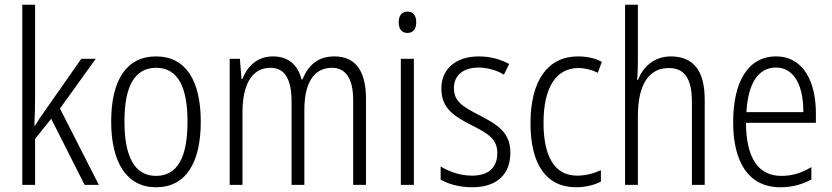

<svg xmlns="http://www.w3.org/2000/svg" viewBox="-20 -846 3509 810"><path d="M128 -439V-826H74V-66H128V-260L196 -345L337 -66H397L233 -388L384 -598H323L169 -378C154 -358 141 -338 128 -316H125C127 -357 128 -396 128 -439Z M827 -333C827 -505 764 -608 639 -608C514 -608 449 -509 449 -333C449 -159 516 -56 638 -56C764 -56 827 -159 827 -333ZM505 -333C505 -479 546 -560 639 -560C733 -560 771 -474 771 -333C771 -184 730 -104 638 -104C547 -104 505 -187 505 -333Z M1391 -608C1322 -608 1281 -572 1256 -511H1252C1238 -568 1200 -608 1132 -608C1062 -608 1023 -564 1002 -512H999L992 -598H949V-66H1003V-373C1003 -481 1038 -560 1121 -560C1175 -560 1210 -522 1210 -418V-66H1264V-382C1264 -496 1304 -560 1380 -560C1435 -560 1470 -520 1470 -423V-66H1524V-429C1524 -552 1476 -608 1391 -608Z M1699 -797C1674 -797 1662 -779 1662 -752C1662 -724 1675 -707 1699 -707C1723 -707 1736 -724 1736 -752C1736 -779 1724 -797 1699 -797ZM1726 -598H1671V-66H1726Z M2133 -202C2133 -289 2077 -321 2002 -360C1930 -397 1895 -419 1895 -474C1895 -529 1935 -561 1999 -561C2037 -561 2077 -549 2106 -531L2128 -576C2092 -596 2048 -608 2000 -608C1901 -608 1842 -553 1842 -473C1842 -388 1896 -355 1973 -316C2043 -281 2078 -257 2078 -200C2078 -141 2043 -105 1971 -105C1922 -105 1873 -122 1839 -144V-88C1869 -71 1915 -56 1972 -56C2076 -56 2133 -110 2133 -202Z M2411 -56C2448 -56 2487 -65 2515 -80V-128C2484 -114 2450 -105 2415 -105C2317 -105 2273 -190 2273 -328C2273 -478 2327 -559 2420 -559C2447 -559 2476 -552 2502 -539L2519 -585C2492 -600 2458 -608 2418 -608C2292 -608 2218 -507 2218 -327C2218 -154 2283 -56 2411 -56Z M2671 -584V-826H2617V-66H2671V-355C2671 -494 2720 -559 2802 -559C2865 -559 2899 -518 2899 -417V-66H2953V-426C2953 -548 2905 -608 2810 -608C2739 -608 2692 -563 2672 -509H2668C2670 -533 2671 -555 2671 -584Z M3254 -608C3135 -608 3073 -500 3073 -330C3073 -165 3136 -56 3272 -56C3323 -56 3364 -68 3403 -89V-141C3359 -115 3321 -104 3276 -104C3178 -104 3128 -181 3127 -328H3422V-369C3422 -500 3370 -608 3254 -608ZM3254 -561C3334 -561 3370 -478 3369 -373H3129C3136 -498 3181 -561 3254 -561Z"/></svg>

Font: Noto Sans Malayalam UI Condensed Light
Style: Regular
Weight: 300
Width: 3
Designer: Jelle Bosma - Monotype Design Team
Foundry: Monotype Imaging Inc.
Version: Version 2.104